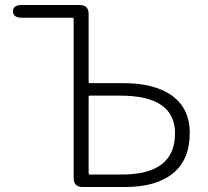

<svg xmlns="http://www.w3.org/2000/svg" viewBox="-20 -749 832 769"><path d="M311 0Q275 0 275 -36V-673Q275 -678 270 -678H68Q32 -678 32 -704Q32 -729 68 -729H299Q335 -729 335 -693V-421Q335 -416 340 -416H474Q596 -416 666 -368Q740 -316 740 -217Q740 -109 672.5 -54.5Q605 0 481 0ZM335 -55Q335 -50 340 -50H469Q681 -50 681 -215Q681 -366 461 -366H340Q335 -366 335 -361Z"/></svg>

Font: Resource Han Rounded JP Light
Style: Regular
Weight: 300
Designer: Cyano Hao (round all glyphs); Ryoko NISHIZUKA 西塚涼子 (kana, bopomofo & ideographs); Paul D. Hunt (Latin, Greek & Cyrillic)
Foundry: Cyano Hao
Version: 0.990